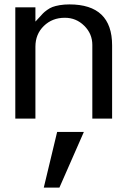

<svg xmlns="http://www.w3.org/2000/svg" viewBox="-20 -533 574 863"><path d="M272 -453.1H271Q214.8 -453.1 177 -416.3Q139.2 -379.4 139.2 -323.2V0H48.8V-500H139.2V-436Q145.5 -442.4 156.2 -454.3Q167 -466.3 173.3 -472.9Q179.7 -479.5 191.9 -488.3Q204.1 -497.1 216.3 -501.7Q228.5 -506.3 248.3 -509.8Q268.1 -513.2 292 -513.2Q483.9 -513.2 483.9 -329.1V0H395V-331.1Q395 -381.3 358.6 -417.2Q322.3 -453.1 272 -453.1ZM356.9 60.1 247.1 310.1H176.8L236.8 60.1Z"/></svg>

Font: Perun
Style: Regular
Weight: 400
Version: Version 1.0000